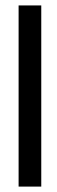

<svg xmlns="http://www.w3.org/2000/svg" viewBox="-20 -690 209 710"><path d="M132.6 -669.9H48.8V0H132.6Z"/></svg>

Font: SaysetthaMai Thin
Style: Regular
Weight: 100
Designer: John M. Durdin
Foundry: Lao Script for Windows
Version: Version 1.101